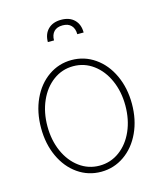

<svg xmlns="http://www.w3.org/2000/svg" viewBox="-112 -817 768 911"><g transform="rotate(-15 272.5 -362.0)"><path d="M49.8 -263.7Q49.8 -341.8 78.6 -404.3Q107.4 -466.8 158.4 -502.4Q209.5 -538.1 272.5 -538.1Q335.4 -538.1 386.7 -502.4Q438 -466.8 467 -404.1Q496.1 -341.3 496.1 -263.7Q496.1 -185.5 467 -123Q438 -60.5 386.7 -24.9Q335.4 10.7 272.5 10.7Q209.5 10.7 158.4 -24.9Q107.4 -60.5 78.6 -123Q49.8 -185.5 49.8 -263.7ZM463.9 -263.7Q463.9 -332 439.2 -387.7Q414.6 -443.4 370.8 -475.6Q327.1 -507.8 272.5 -507.8Q217.8 -507.8 174.1 -475.6Q130.4 -443.4 105.7 -387.7Q81.1 -332 81.1 -263.7Q81.1 -195.3 105.7 -139.6Q130.4 -84 174.1 -51.8Q217.8 -19.5 272.5 -19.5Q327.6 -19.5 371.3 -51.8Q415 -84 439.5 -139.6Q463.9 -195.3 463.9 -263.7ZM274.4 -735.4Q315.4 -735.4 338.9 -712.2Q362.3 -689 362.3 -649.4H331.1Q331.1 -676.8 316.4 -692.4Q301.8 -708 274.4 -708Q246.1 -708 231.4 -692.4Q216.8 -676.8 216.8 -649.4H186.5Q186.5 -689 210 -712.2Q233.4 -735.4 274.4 -735.4Z"/></g></svg>

Font: Pretendard JP Thin
Style: Regular
Weight: 100
Designer: Base glyphs from Inter by Rasmus Andersson; Hangeul glyphs from Noto Sans CJK(Source Han Sans) by Jang Soo-young and Kan
Foundry: Kil Hyung-jin
Version: Version 1.309